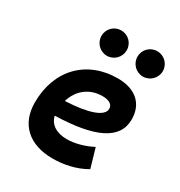

<svg xmlns="http://www.w3.org/2000/svg" viewBox="-179 -878 945 1010"><g transform="rotate(30 293.0 -372.5)"><path d="M301.8 -115.7C237.8 -115.7 195.8 -143.6 185.1 -191.4C420.9 -197.8 545.9 -253.4 545.9 -376C545.9 -471.2 482.4 -527.3 375.5 -527.3C186 -527.3 59.6 -396.5 59.6 -199.7C59.6 -67.9 144.5 9.8 287.6 9.8C352.1 9.8 425.8 -4.4 487.8 -41L454.1 -156.7C404.8 -130.9 348.6 -115.7 301.8 -115.7ZM483.4 -601.1C525.9 -601.1 560.5 -635.7 560.5 -678.2C560.5 -721.2 525.9 -754.9 483.4 -754.9C440.9 -754.9 406.7 -721.2 406.7 -678.2C406.7 -635.7 440.9 -601.1 483.4 -601.1ZM264.6 -601.1C307.1 -601.1 341.3 -635.7 341.3 -678.2C341.3 -721.2 307.1 -754.9 264.6 -754.9C222.2 -754.9 188 -721.2 188 -678.2C188 -635.7 222.2 -601.1 264.6 -601.1ZM192.4 -284.7C214.4 -359.4 273.4 -406.2 352.1 -406.2C392.6 -406.2 415.5 -391.1 415.5 -365.7C415.5 -320.3 333.5 -291 192.4 -284.7Z"/></g></svg>

Font: Cascadia Mono PL
Style: Bold Italic
Weight: 700
Italic angle: -10°
Monospace: yes
Designer: Aaron Bell
Foundry: Saja Typeworks
Version: Version 2404.023